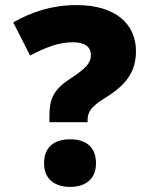

<svg xmlns="http://www.w3.org/2000/svg" viewBox="-20 -722 595 754"><path d="M281 -702C185 -702 105 -676 32 -634L98 -504C157 -534 207 -556 266 -556C315 -556 337 -537 337 -505C337 -475 317 -453 256 -413C188 -369 174 -331 174 -265V-242H324V-250C324 -281 336 -302 392 -337C474 -387 514 -439 514 -521C514 -626 436 -702 281 -702ZM256 12C311 12 357 -15 357 -81C357 -150 311 -175 256 -175C199 -175 153 -150 153 -81C153 -15 199 12 256 12Z"/></svg>

Font: Noto Sans Kannada Black
Style: Regular
Weight: 900
Designer: Jelle Bosma - Monotype Design Team
Foundry: Monotype Imaging Inc.
Version: Version 2.005